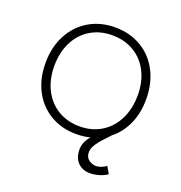

<svg xmlns="http://www.w3.org/2000/svg" viewBox="-121 -609 818 868"><g transform="rotate(20 288.0 -175.5)"><path d="M468 96 487 129Q470 141 447.5 147.5Q425 154 405 154Q368 154 346 131Q324 108 324 70Q324 51 330.5 35Q337 19 352 1Q320 9 287 9Q216 9 161.5 -23Q107 -55 76.5 -113Q46 -171 46 -246Q46 -322 76.5 -380.5Q107 -439 162 -472Q217 -505 288 -505Q359 -505 414 -472.5Q469 -440 499.5 -381.5Q530 -323 530 -247Q530 -181 506.5 -128Q483 -75 440 -41Q399 1 383.5 23.5Q368 46 368 66Q368 90 384.5 102Q401 114 419 114Q442 114 468 96ZM288 -29Q347 -29 392.5 -57Q438 -85 463 -135.5Q488 -186 488 -251Q488 -315 463 -364Q438 -413 392.5 -440Q347 -467 288 -467Q229 -467 183.5 -439.5Q138 -412 113 -362Q88 -312 88 -247Q88 -183 113 -133.5Q138 -84 183.5 -56.5Q229 -29 288 -29Z"/></g></svg>

Font: Bellota Text Light
Style: Regular
Weight: 300
Designer: Kemie Guaida
Foundry: Kemie Guaida
Version: Version 4.001